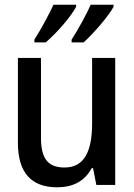

<svg xmlns="http://www.w3.org/2000/svg" viewBox="-20 -785 570 815"><path d="M284 -617V-605H335C375 -641 440 -715 462 -756V-765H365C351 -732 314 -663 284 -617ZM126 -617V-605H174C222 -646 281 -714 303 -756V-765H207C191 -730 157 -665 126 -617ZM222 10C289 10 339 -15 369 -71H375L389 0H469V-539H371V-262C371 -141 337 -74 254 -74C184 -74 154 -111 154 -200V-539H56V-179C56 -51 114 10 222 10Z"/></svg>

Font: Noto Sans Mono Condensed Medium
Style: Regular
Weight: 500
Width: 3
Designer: Monotype Design Team
Foundry: Monotype Imaging Inc.
Version: Version 2.014